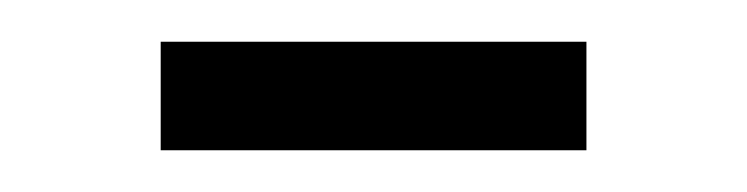

<svg xmlns="http://www.w3.org/2000/svg" viewBox="-20 -400 358 92"><path d="M57 -380H261V-328H57Z"/></svg>

Font: Bounded
Style: Regular
Weight: 200
Designer: Vlad Churkin
Version: Version 1.0